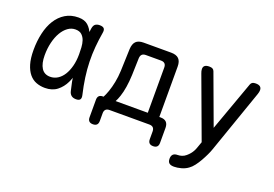

<svg xmlns="http://www.w3.org/2000/svg" viewBox="-106 -870 2013 1408"><g transform="rotate(20 900.0 -165.5)"><path d="M242 10Q206 10 174.5 -2Q143 -14 120 -41.5Q97 -69 83.5 -113.5Q70 -158 70 -224Q70 -293 84 -354.5Q98 -416 126.5 -461.5Q155 -507 198.5 -533.5Q242 -560 300 -560Q348 -560 375 -535.5Q402 -511 415.5 -473.5Q429 -436 432 -391.5Q435 -347 435 -308Q435 -253 426.5 -196.5Q418 -140 396 -94Q374 -48 336.5 -19Q299 10 242 10ZM251 -80Q282 -80 308.5 -96.5Q335 -113 354 -143Q373 -173 384 -215Q395 -257 395 -308Q395 -332 393.5 -360.5Q392 -389 384 -413Q376 -437 358.5 -453.5Q341 -470 308 -470Q277 -470 250 -450.5Q223 -431 203 -397Q183 -363 171.5 -316Q160 -269 160 -215Q160 -151 182.5 -115.5Q205 -80 251 -80ZM414 -516Q418 -541 431 -550.5Q444 -560 465 -560Q489 -560 498.5 -549.5Q508 -539 504 -516Q494 -457 489 -399.5Q484 -342 485.5 -283.5Q487 -225 495.5 -163.5Q504 -102 520 -34Q525 -12 517 -1Q509 10 486 10Q463 10 449 -1Q435 -12 430 -34Q413 -102 405 -163.5Q397 -225 396 -283.5Q395 -342 400 -399.5Q405 -457 414 -516Z M665 140Q645 140 635 130Q625 120 625 100V-37Q625 -57 635 -67Q645 -77 665 -77H670Q681 -97 693 -131Q705 -165 713.5 -208Q722 -251 724 -298L730 -470Q732 -511 751 -530.5Q770 -550 811 -550H1025Q1066 -550 1085.5 -530.5Q1105 -511 1105 -470V-77H1115Q1145 -77 1160 -62Q1175 -47 1175 -17V100Q1175 120 1165 130Q1155 140 1135 140Q1115 140 1105 130Q1095 120 1095 100V40Q1095 20 1085 10Q1075 0 1055 0H745Q725 0 715 10Q705 20 705 40V100Q705 120 695 130Q685 140 665 140ZM1015 -430Q1015 -450 1005 -460Q995 -470 975 -470H857Q837 -470 827 -460Q817 -450 816 -430L812 -298Q810 -247 803 -203Q796 -159 785 -126.5Q774 -94 764 -77H1015Z M1647 -528Q1651 -539 1660 -544.5Q1669 -550 1686 -550Q1709 -550 1720.5 -541Q1732 -532 1732 -514Q1732 -507 1730.5 -499.5Q1729 -492 1726 -483L1554 10Q1547 31 1534.5 57.5Q1522 84 1507 110.5Q1492 137 1474.5 160Q1457 183 1438 196Q1415 213 1385 221Q1355 229 1330 229Q1304 229 1292 218.5Q1280 208 1280 185V184Q1280 162 1291.5 150.5Q1303 139 1327 139Q1343 139 1359.5 133.5Q1376 128 1390 116Q1404 104 1413.5 92.5Q1423 81 1430 68.5Q1437 56 1442 42Q1447 28 1453 11ZM1285 -483Q1282 -491 1280 -499Q1278 -507 1278 -515Q1278 -533 1289.5 -541.5Q1301 -550 1324 -550Q1341 -550 1350 -544.5Q1359 -539 1363 -528L1535 -62L1472 23Z"/></g></svg>

Font: Maple Mono
Style: Regular
Weight: 400
Monospace: yes
Designer: subframe7536
Version: Version 7.300